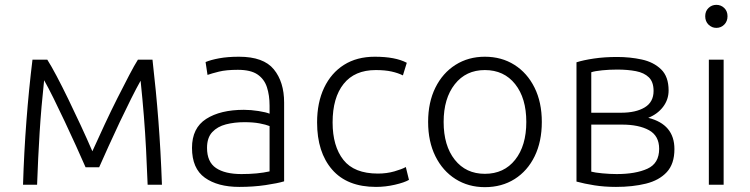

<svg xmlns="http://www.w3.org/2000/svg" viewBox="-20 -762 3092 792"><path d="M75 0Q79 -133 89 -263.5Q99 -394 114 -516H175Q191 -491 213.5 -448.5Q236 -406 261.5 -353.5Q287 -301 313 -245Q339 -189 361 -138Q385 -191 411.5 -248Q438 -305 464.5 -357.5Q491 -410 513 -452Q535 -494 549 -516H609Q624 -386 633.5 -262.5Q643 -139 648 0H589Q586 -77 582.5 -145.5Q579 -214 573.5 -283Q568 -352 560 -429Q543 -399 520.5 -354Q498 -309 474 -258.5Q450 -208 428 -159Q406 -110 389 -72H333Q316 -111 293.5 -160.5Q271 -210 247 -261Q223 -312 201 -356.5Q179 -401 162 -431Q150 -320 143.5 -216Q137 -112 133 0Z M967 9Q878 9 825 -29Q772 -67 772 -152Q772 -234 830.5 -271.5Q889 -309 986 -309Q1015 -309 1046.5 -304Q1078 -299 1092 -293V-326Q1092 -369 1081 -402.5Q1070 -436 1042 -455Q1014 -474 961 -474Q913 -474 883 -466.5Q853 -459 836 -453L828 -506Q849 -515 884 -521.5Q919 -528 966 -528Q1067 -528 1109.5 -476Q1152 -424 1152 -339V-14Q1126 -6 1075.5 1.5Q1025 9 967 9ZM976 -44Q1043 -44 1092 -55V-242Q1077 -248 1051 -253Q1025 -258 988 -258Q947 -258 912 -249Q877 -240 855.5 -217Q834 -194 834 -152Q834 -94 871 -69Q908 -44 976 -44Z M1531 9Q1412 9 1350 -62.5Q1288 -134 1288 -257Q1288 -339 1317 -400Q1346 -461 1399 -494.5Q1452 -528 1526 -528Q1611 -528 1658 -503L1642 -451Q1622 -461 1595 -467Q1568 -473 1530 -473Q1443 -473 1397.5 -416Q1352 -359 1352 -257Q1352 -159 1396.5 -102.5Q1441 -46 1539 -46Q1575 -46 1606.5 -55Q1638 -64 1654 -73L1667 -20Q1648 -9 1609 0Q1570 9 1531 9Z M1980 10Q1912 10 1859 -23.5Q1806 -57 1776 -117.5Q1746 -178 1746 -259Q1746 -340 1776 -400.5Q1806 -461 1859 -494.5Q1912 -528 1980 -528Q2049 -528 2102 -494.5Q2155 -461 2185 -400.5Q2215 -340 2215 -259Q2215 -178 2185.5 -117.5Q2156 -57 2103 -23.5Q2050 10 1980 10ZM1980 -45Q2059 -45 2105 -103Q2151 -161 2151 -259Q2151 -357 2105 -415Q2059 -473 1980 -473Q1902 -473 1856 -414.5Q1810 -356 1810 -259Q1810 -161 1856 -103Q1902 -45 1980 -45Z M2521 9Q2473 9 2432 2.5Q2391 -4 2358 -13V-505Q2386 -514 2429.5 -520.5Q2473 -527 2526 -527Q2579 -527 2627.5 -516.5Q2676 -506 2707 -476Q2738 -446 2738 -389Q2738 -351 2715 -321Q2692 -291 2654 -276Q2762 -249 2762 -147Q2762 -86 2730.5 -52Q2699 -18 2644.5 -4.5Q2590 9 2521 9ZM2419 -297H2542Q2603 -297 2639.5 -319Q2676 -341 2676 -387Q2676 -424 2656.5 -443Q2637 -462 2603 -468.5Q2569 -475 2526 -475Q2494 -475 2464 -472Q2434 -469 2419 -464ZM2524 -44Q2602 -44 2650.5 -66Q2699 -88 2699 -148Q2699 -202 2657 -225Q2615 -248 2546 -248H2419V-54Q2433 -50 2464.5 -47Q2496 -44 2524 -44Z M2904 0V-516H2965V0ZM2935 -647Q2916 -647 2902.5 -660.5Q2889 -674 2889 -695Q2889 -716 2902.5 -729Q2916 -742 2935 -742Q2954 -742 2967.5 -729Q2981 -716 2981 -695Q2981 -674 2967.5 -660.5Q2954 -647 2935 -647Z"/></svg>

Font: Ubuntu Sans Light
Style: Regular
Weight: 300
Designer: Dalton Maag Ltd
Foundry: Dalton Maag Ltd
Version: Version 1.006; ttfautohint (v1.8.4.7-5d5b)